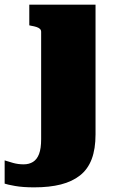

<svg xmlns="http://www.w3.org/2000/svg" viewBox="-102 -563 490 826"><path d="M75 36V-426Q75 -434 69.5 -439Q64 -444 54.5 -447Q45 -450 33 -452L24 -454V-543H309V15Q309 78 292.5 121.5Q276 165 242.5 191.5Q209 218 160 230.5Q111 243 45 243Q-4 243 -37.5 237Q-71 231 -82 227V127Q-67 132 -45.5 138Q-24 144 0 144Q23 144 40 133.5Q57 123 66 99.5Q75 76 75 36Z"/></svg>

Font: Roboto Serif Black
Style: Regular
Weight: 900
Designer: Greg Gazdowicz
Foundry: Commercial Type
Version: Version 1.008